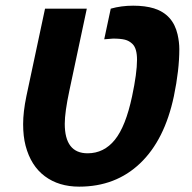

<svg xmlns="http://www.w3.org/2000/svg" viewBox="-20 -660 689 689"><path d="M212.4 -215.8Q212.4 -109.9 294.4 -109.9Q353 -109.9 392.1 -158.2Q431.2 -206.5 454.1 -314.9Q471.7 -397.9 471.7 -445.3Q471.7 -486.3 455.6 -502Q443.8 -513.7 428.2 -517.6Q412.6 -521.5 385.7 -521.5L354 -519L377.4 -628.9Q415 -639.6 458 -639.6Q501 -639.6 532.7 -629.9Q600.6 -608.4 617.2 -536.6Q623.5 -508.8 623.5 -483.9Q623.5 -408.7 604 -314.9Q570.8 -157.7 482.9 -74Q395 9.8 264.2 9.8Q190.9 9.8 140.9 -27.6Q90.8 -64.9 71.8 -137.2Q63 -170.9 63 -214.6Q63 -258.3 74.7 -314.9L141.6 -628.9H291.5Q245.6 -412.6 229 -335Q212.4 -257.3 212.4 -215.8Z"/></svg>

Font: Open Sans Hebrew
Style: Bold Italic
Weight: 700
Italic angle: -12°
Foundry: Ascender Corporation, Yanek Iontef
Version: Version 2.001;PS 002.001;hotconv 1.0.70;makeotf.lib2.5.58329